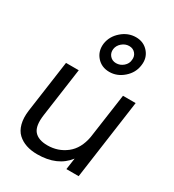

<svg xmlns="http://www.w3.org/2000/svg" viewBox="-195 -924 949 1046"><g transform="rotate(30 279.0 -401.0)"><path d="M202.1 9.8Q163.6 9.8 132.8 -0.5Q102.1 -10.7 79.3 -31.7Q56.6 -52.7 47.1 -88.9Q37.6 -125 43.9 -172.9L89.8 -500H169.9L127 -193.8Q116.7 -120.6 142.6 -90.3Q168.5 -60.1 226.1 -60.1Q292.5 -60.1 343.3 -99.6Q394 -139.2 408.2 -217.8L448.2 -500H527.8L458 0H380.9L391.1 -71.8Q328.6 9.8 202.1 9.8ZM214.8 -693.8Q222.2 -742.7 262 -777.3Q301.8 -812 351.1 -812Q399.9 -812 429.7 -777.3Q459.5 -742.7 452.1 -693.8Q445.8 -644.5 406.2 -609.9Q366.7 -575.2 317.9 -575.2Q268.6 -575.2 238.5 -609.9Q208.5 -644.5 214.8 -693.8ZM274.9 -693.8Q272 -668.9 286.9 -651.9Q301.8 -634.8 326.2 -634.8Q351.6 -634.8 371.6 -652.1Q391.6 -669.4 393.1 -693.8Q396.5 -717.8 381.8 -734.9Q367.2 -752 342.8 -752Q318.4 -752 298.3 -734.9Q278.3 -717.8 274.9 -693.8Z"/></g></svg>

Font: Human Sans
Style: Italic
Weight: 400
Italic angle: -8°
Designer: Tim Radville
Foundry: Continuum
Version: Version 1.000;FEAKit 1.0